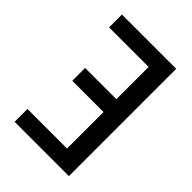

<svg xmlns="http://www.w3.org/2000/svg" viewBox="-215 -832 930 930"><g transform="rotate(45 250.0 -367.5)"><path d="M60 0V-88H331V-338H117V-426H331V-647H60V-735H432V0Z"/></g></svg>

Font: Iosevka SS18 Semibold
Style: Regular
Weight: 600
Monospace: yes
Designer: Belleve Invis
Foundry: Belleve Invis
Version: Version 25.1.1; ttfautohint (v1.8.4)